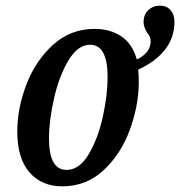

<svg xmlns="http://www.w3.org/2000/svg" viewBox="-20 -648 636 678"><path d="M41 -184Q41 -265 73 -349Q105 -433 167 -489.5Q229 -546 314 -546Q369 -546 408.5 -519.5Q448 -493 463 -438Q512 -461 512 -503Q512 -511 509 -518Q506 -525 501 -531Q487 -551 487 -570Q487 -596 503.5 -612Q520 -628 545 -628Q568 -628 582 -612.5Q596 -597 596 -571Q596 -462 468 -402Q470 -388 470 -353Q469 -273 438 -188.5Q407 -104 346 -47Q285 10 200 10Q127 10 84 -39.5Q41 -89 41 -184ZM360 -376Q360 -490 298 -490Q255 -490 222 -435Q189 -380 171 -301.5Q153 -223 153 -159Q153 -48 215 -48Q260 -48 293 -103Q326 -158 343 -235.5Q360 -313 360 -376Z"/></svg>

Font: Noto Serif CondSemiBold
Style: Italic
Weight: 600
Width: 3
Italic angle: -12°
Designer: Monotype Design Team
Foundry: Monotype Imaging Inc.
Version: Version 1.001